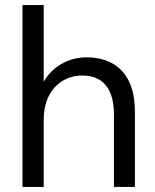

<svg xmlns="http://www.w3.org/2000/svg" viewBox="-20 -740 614 760"><path d="M69 0V-720H153V-416Q178 -461 223.5 -487Q269 -513 324 -513Q381 -513 424 -489.5Q467 -466 490.5 -418Q514 -370 514 -296V0H431V-287Q431 -363 399 -402Q367 -441 306 -441Q263 -441 228 -420Q193 -399 173 -359.5Q153 -320 153 -263V0Z"/></svg>

Font: DM Sans 18pt
Style: Regular
Weight: 400
Designer: Colophon Foundry, Jonny Pinhorn
Foundry: Colophon Foundry
Version: Version 4.004;gftools[0.9.30]